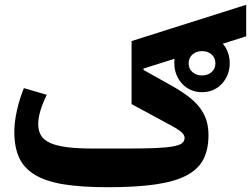

<svg xmlns="http://www.w3.org/2000/svg" viewBox="-20 -772 1051 804"><path d="M826 -386Q801 -386 780 -395Q759 -404 743.5 -420.5Q728 -437 719 -459Q710 -481 710 -507Q710 -512 710 -516.5Q710 -521 711 -526L581 -485V-479L692 -417Q737 -392 768 -368.5Q799 -345 817.5 -320Q836 -295 844.5 -267.5Q853 -240 853 -206Q853 -145 831 -103.5Q809 -62 759.5 -36.5Q710 -11 629 0.5Q548 12 431 12Q322 12 247.5 0Q173 -12 127 -39.5Q81 -67 60.5 -111Q40 -155 40 -220Q40 -260 50.5 -308Q61 -356 80 -403L176 -375Q159 -341 149.5 -309.5Q140 -278 140 -253Q140 -224 152 -204.5Q164 -185 191 -173Q218 -161 262 -155.5Q306 -150 371 -150H511Q584 -150 631 -152Q678 -154 705 -159Q732 -164 742.5 -172.5Q753 -181 753 -195Q753 -206 741 -217.5Q729 -229 692 -249L531 -336V-600L1011 -752V-620L913 -589Q927 -573 934.5 -552Q942 -531 942 -507Q942 -481 933 -459Q924 -437 908.5 -420.5Q893 -404 872 -395Q851 -386 826 -386ZM826 -456Q850 -456 866 -470Q882 -484 882 -507Q882 -530 866 -544Q850 -558 826 -558Q802 -558 786 -544Q770 -530 770 -507Q770 -484 786 -470Q802 -456 826 -456Z"/></svg>

Font: IBM Plex Arabic
Style: Bold
Weight: 700
Designer: Mike Abbink, Paul van der Laan, Pieter van Rosmalen, Wael Morcos, Khajak Apelian
Foundry: Bold Monday
Version: Version 1.0